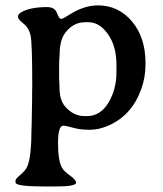

<svg xmlns="http://www.w3.org/2000/svg" viewBox="-20 -486 599 706"><path d="M197.8 -190.9 198.7 -166.5Q198.7 -118.7 218.8 -95.2Q249.5 -59.1 291 -59.1H299.8Q349.1 -59.1 378.7 -108.4Q408.2 -157.7 408.2 -219.7V-248Q408.2 -316.4 377 -360.4Q345.7 -404.3 305.7 -404.3H293Q248.5 -404.3 219.2 -364.3Q199.2 -336.9 199.2 -285.6Q198.2 -275.9 198.2 -271L197.8 -266.1Q197.8 -261.2 197.8 -256.3L197.3 -251V-195.8ZM515.1 -253.9Q515.1 -252.4 515.1 -251Q515.1 -200.7 499 -157.2Q464.4 -62 379.4 -24.4Q344.2 -8.8 309.3 -8.8Q274.4 -8.8 248.3 -16.4Q222.2 -23.9 212.9 -23.9Q193.4 -23.9 193.4 40Q193.4 104 207.5 129.9Q214.4 143.1 237.1 159.2Q259.8 175.3 259.8 186Q259.8 199.7 182.6 199.7H144.5Q37.1 199.7 37.1 185.1V177.2Q37.1 171.9 56.6 155.3Q76.2 138.7 82 122.1Q95.7 84 95.7 -7.3L96.2 -19.5Q96.7 -32.2 96.7 -44.9L98.1 -120.1Q98.1 -132.8 98.1 -145.5L98.6 -170.9Q98.6 -327.6 92.5 -355.5Q86.4 -383.3 66.2 -399.4Q45.9 -415.5 45.9 -424.3Q45.9 -433.1 56.6 -439.9Q88.9 -460 154.3 -460Q175.8 -460 185.5 -445.8Q188 -441.9 193.4 -429.2Q198.7 -416.5 205.1 -416.5Q210.9 -416.5 231.4 -429.7Q287.6 -466.3 339.8 -466.3Q415.5 -466.3 465.3 -407.2Q515.1 -348.1 515.1 -253.9Z"/></svg>

Font: Averia Serif
Style: Regular
Weight: 500
Version: Version 1.0